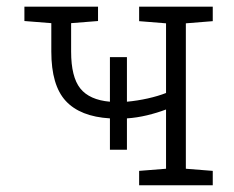

<svg xmlns="http://www.w3.org/2000/svg" viewBox="-20 -548 691 568"><path d="M305.2 -105V-197.8Q217.3 -203.1 174.6 -249.3Q131.8 -295.4 131.8 -395.5V-479.5L52.2 -485.8V-528.3H270V-485.8L190.4 -479.5V-395.5Q190.4 -320.3 217.5 -286.4Q244.6 -252.4 305.2 -247.1V-378.9H355.5V-247.1Q386.7 -250 417.2 -256.8Q447.8 -263.7 471.2 -272.9V-479L391.6 -485.4V-528.3H609.4V-485.4L529.8 -479V-48.8L609.4 -42.5V0H391.6V-42.5L471.2 -48.8V-224.1Q445.8 -214.4 415.3 -207Q384.8 -199.7 355.5 -197.8V-105Z"/></svg>

Font: Roboto Slab Light
Style: Regular
Weight: 300
Designer: Google
Version: Version 2.000; ttfautohint (v1.8.1.43-b0c9)